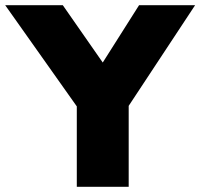

<svg xmlns="http://www.w3.org/2000/svg" viewBox="-35 -720 772 740"><path d="M261 0V-310L-15 -700H207L361 -479L501 -700H717L461 -312V0Z"/></svg>

Font: Lexend Deca ExtraBold
Style: Regular
Weight: 800
Designer: Bonnie Shaver-Troup, Thomas Jockin
Foundry: Lexend
Version: Version 1.008; ttfautohint (v1.8.4.7-5d5b)